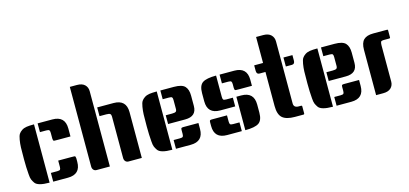

<svg xmlns="http://www.w3.org/2000/svg" viewBox="-63 -1157 3386 1591"><g transform="rotate(-15 1630.5 -361.5)"><path d="M206 0H204Q105 0 82 -34Q71 -50 64.5 -65Q58 -80 56 -112Q51 -170 51 -241Q51 -312 52 -343.5Q53 -375 58.5 -407.5Q64 -440 73 -454.5Q82 -469 100 -481Q118 -493 142 -496.5Q166 -500 204 -500H206ZM322 -158Q389 -158 424 -158Q459 -158 460 -157.5Q461 -157 463.5 -156.5Q466 -156 467 -155Q468 -154 469 -152.5Q470 -151 470 -148Q472 -141 472 -137V-107Q472 0 363 0H237V-75H291Q312 -75 317 -81.5Q322 -88 322 -105ZM237 -500H363Q472 -500 472 -393V-325Q405 -325 370 -325Q335 -325 334 -325.5Q333 -326 330.5 -326.5Q328 -327 327 -328Q326 -329 325 -330.5Q324 -332 324 -334Q322 -342 322 -346V-395Q322 -412 317 -418.5Q312 -425 291 -425H237Z M748 -500H888Q997 -500 997 -393V0H883Q867 0 857 -11Q847 -22 847 -40V-395Q847 -411 839.5 -418Q832 -425 806 -425H748ZM573 -723H634Q678 -723 700.5 -701.5Q723 -680 723 -646V0H609Q593 0 583 -11Q573 -22 573 -40Z M1259 0H1257Q1158 0 1135 -34Q1124 -50 1117.5 -65Q1111 -80 1109 -112Q1104 -170 1104 -241Q1104 -312 1105 -343.5Q1106 -375 1111.5 -407.5Q1117 -440 1126 -454.5Q1135 -469 1153 -481Q1171 -493 1195 -496.5Q1219 -500 1257 -500H1259ZM1525 -158V-107Q1525 0 1416 0H1290V-75H1344Q1365 -75 1370 -81.5Q1375 -88 1375 -105V-137Q1375 -152 1378.5 -154Q1382 -156 1383 -156.5Q1384 -157 1388.5 -157.5Q1393 -158 1395 -158Q1460 -158 1525 -158ZM1290 -500H1406Q1475 -500 1500 -473Q1525 -446 1525 -393V-305Q1525 -215 1427 -215H1280V-290H1334Q1358 -290 1366.5 -296Q1375 -302 1375 -319V-395Q1375 -412 1370 -418.5Q1365 -425 1344 -425H1290Z M1768 -500V-317Q1768 -300 1773 -293.5Q1778 -287 1799 -287H1855V-212H1727Q1618 -212 1618 -319V-389Q1618 -455 1651.5 -477.5Q1685 -500 1768 -500ZM1770 -158V-105Q1770 -88 1775 -81.5Q1780 -75 1801 -75H1855V0H1729Q1620 0 1620 -107V-137Q1620 -152 1623.5 -154Q1627 -156 1628 -156.5Q1629 -157 1633.5 -157.5Q1638 -158 1639 -158Q1705 -158 1770 -158ZM1885 -287H1926Q2035 -287 2035 -180V-111Q2035 -45 2001.5 -22.5Q1968 0 1885 0ZM1798 -500H1924Q2033 -500 2033 -393V-341Q1966 -341 1931 -341Q1896 -341 1895 -341.5Q1894 -342 1891.5 -342.5Q1889 -343 1888 -344Q1887 -345 1886 -346.5Q1885 -348 1885 -350Q1883 -358 1883 -362V-395Q1883 -412 1878 -418.5Q1873 -425 1852 -425H1798Z M2392 -8Q2392 -2 2386 0H2310Q2237 0 2204 -29Q2171 -58 2171 -131V-423H2120Q2095 -423 2095 -453V-500H2171V-723H2232Q2276 -723 2298.5 -701Q2321 -679 2321 -645V-113Q2321 -76 2363 -76H2384Q2392 -76 2392 -69ZM2423 -500V-453Q2423 -423 2398 -423H2346V-500Z M2637 0H2635Q2536 0 2513 -34Q2502 -50 2495.5 -65Q2489 -80 2487 -112Q2482 -170 2482 -241Q2482 -312 2483 -343.5Q2484 -375 2489.5 -407.5Q2495 -440 2504 -454.5Q2513 -469 2531 -481Q2549 -493 2573 -496.5Q2597 -500 2635 -500H2637ZM2903 -158V-107Q2903 0 2794 0H2668V-75H2722Q2743 -75 2748 -81.5Q2753 -88 2753 -105V-137Q2753 -152 2756.5 -154Q2760 -156 2761 -156.5Q2762 -157 2766.5 -157.5Q2771 -158 2773 -158Q2838 -158 2903 -158ZM2668 -500H2784Q2853 -500 2878 -473Q2903 -446 2903 -393V-305Q2903 -215 2805 -215H2658V-290H2712Q2736 -290 2744.5 -296Q2753 -302 2753 -319V-395Q2753 -412 2748 -418.5Q2743 -425 2722 -425H2668Z M3116 -500H3236Q3242 -500 3242 -493V-432Q3242 -425 3234 -425H3189Q3165 -425 3161 -416Q3157 -403 3157 -387V-77Q3157 -43 3134.5 -21.5Q3112 0 3068 0H3007V-389Q3007 -448 3033.5 -474Q3060 -500 3116 -500Z"/></g></svg>

Font: Keania One
Style: Regular
Weight: 400
Designer: Julia Petretta
Foundry: Julia Petretta
Version: Version 1.003